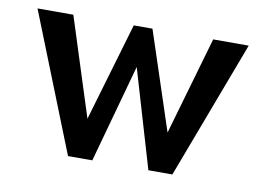

<svg xmlns="http://www.w3.org/2000/svg" viewBox="-56 -525 827 607"><g transform="rotate(10 357.5 -221.5)"><path d="M19 -443 195 0H273L360 -315L453 0H530L697 -443H583L492 -128L388 -443H328L235 -127L134 -443Z"/></g></svg>

Font: KpMath
Style: SansBold
Weight: 700
Version: Version 0.66